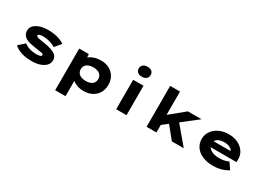

<svg xmlns="http://www.w3.org/2000/svg" viewBox="-13 -1806 4129 3009"><g transform="rotate(30 2051.5 -301.5)"><path d="M415 10Q311 10 229 -16Q147 -42 97 -91L207 -189Q243 -158 300 -139.5Q357 -121 428 -121Q446 -121 462.5 -123Q479 -125 492 -129Q505 -133 512 -140Q519 -147 519 -157Q519 -172 496 -180Q476 -185 443.5 -189.5Q411 -194 380 -199Q316 -208 267 -219Q218 -230 184 -251Q153 -272 135.5 -301.5Q118 -331 118 -373Q118 -414 141 -446Q164 -478 204 -500Q244 -522 295 -533Q346 -544 403 -544Q458 -544 512 -535.5Q566 -527 614.5 -510Q663 -493 701 -465L609 -354Q585 -370 549 -384Q513 -398 470.5 -407.5Q428 -417 381 -417Q364 -417 349 -415Q334 -413 322 -409.5Q310 -406 303 -400Q296 -394 296 -386Q296 -379 300.5 -373.5Q305 -368 311 -365Q328 -354 361 -349Q394 -344 436 -338Q522 -325 576.5 -306.5Q631 -288 660 -265Q684 -246 694.5 -222Q705 -198 705 -169Q705 -116 669.5 -76Q634 -36 569 -13Q504 10 415 10Z M967 220V-534H1141L1150 -415L1113 -424Q1121 -456 1155 -483Q1189 -510 1243 -527Q1297 -544 1361 -544Q1448 -544 1512 -509Q1576 -474 1612 -412Q1648 -350 1648 -267Q1648 -186 1611.5 -123.5Q1575 -61 1509.5 -26Q1444 9 1357 9Q1293 9 1241 -9Q1189 -27 1155.5 -56Q1122 -85 1112 -117L1154 -131V220ZM1308 -144Q1357 -144 1392.5 -159Q1428 -174 1446.5 -202Q1465 -230 1465 -267Q1465 -306 1446 -333.5Q1427 -361 1392 -376Q1357 -391 1309 -391Q1259 -391 1223 -375.5Q1187 -360 1168 -332.5Q1149 -305 1149 -267Q1149 -230 1168 -202Q1187 -174 1223 -159Q1259 -144 1308 -144Z M1944 0V-533H2131V0ZM2038 -642Q1987 -642 1958.5 -665.5Q1930 -689 1930 -732Q1930 -772 1959 -797.5Q1988 -823 2038 -823Q2088 -823 2116.5 -799.5Q2145 -776 2145 -732Q2145 -692 2116 -667Q2087 -642 2038 -642Z M2662 -128 2591 -252 2934 -533H3181ZM2494 0V-740H2672V0ZM2952 0 2711 -296 2837 -392 3167 0Z M3696 10Q3587 10 3506 -25.5Q3425 -61 3381 -124Q3337 -187 3337 -266Q3337 -329 3363.5 -380.5Q3390 -432 3436 -468.5Q3482 -505 3542.5 -524.5Q3603 -544 3671 -544Q3741 -544 3799.5 -524.5Q3858 -505 3902 -468.5Q3946 -432 3970 -382Q3994 -332 3992 -270L3991 -225H3459L3436 -329H3842L3824 -301V-320Q3822 -344 3801 -361.5Q3780 -379 3747 -389.5Q3714 -400 3675 -400Q3629 -400 3591 -387.5Q3553 -375 3530.5 -348Q3508 -321 3508 -281Q3508 -242 3533.5 -211Q3559 -180 3608 -161.5Q3657 -143 3725 -143Q3790 -143 3830 -155.5Q3870 -168 3890 -179L3970 -64Q3931 -40 3886.5 -23Q3842 -6 3794.5 2Q3747 10 3696 10Z"/></g></svg>

Font: Lexend Tera ExtraBold
Style: Regular
Weight: 800
Designer: Bonnie Shaver-Troup, Thomas Jockin
Foundry: Lexend
Version: Version 1.007